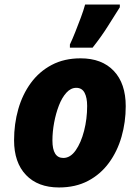

<svg xmlns="http://www.w3.org/2000/svg" viewBox="-20 -816 610 846"><path d="M240 10Q147 10 94.5 -45Q42 -100 42 -198Q42 -270 60.5 -335Q79 -400 116 -450.5Q153 -501 208 -530Q263 -559 335 -559Q429 -559 481.5 -503.5Q534 -448 534 -348Q534 -278 515.5 -213.5Q497 -149 460 -98.5Q423 -48 368 -19Q313 10 240 10ZM259 -120Q290 -120 313.5 -153.5Q337 -187 350.5 -239.5Q364 -292 364 -349Q364 -386 352.5 -407.5Q341 -429 316 -429Q292 -429 272.5 -407.5Q253 -386 239.5 -351Q226 -316 218.5 -275.5Q211 -235 211 -197Q211 -120 259 -120ZM288 -606V-620Q299 -643 311.5 -674.5Q324 -706 336 -738Q348 -770 355 -796H508V-784Q482 -743 454 -698.5Q426 -654 388 -606Z"/></svg>

Font: Noto Sans Disp ExtBd
Style: Italic
Weight: 800
Italic angle: -12°
Designer: Monotype Design Team
Foundry: Monotype Imaging Inc.
Version: Version 2.000;GOOG;noto-source:20170915:90ef993387c0